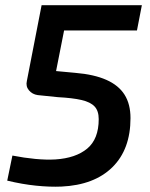

<svg xmlns="http://www.w3.org/2000/svg" viewBox="-20 -710 581 743"><path d="M529 -690 510 -592H228L197 -435L272 -428Q344 -422 391.5 -401Q439 -380 462 -343.5Q485 -307 485 -253Q485 -132 415 -63Q345 6 218 12Q173 14 119.5 8.5Q66 3 8 -11L28 -108Q74 -99 116.5 -95Q159 -91 194 -93Q273 -98 317.5 -135Q362 -172 362 -249Q362 -281 346 -298Q330 -315 295.5 -323Q261 -331 204 -334L126 -342Q105 -345 92 -360.5Q79 -376 84 -397L141 -690Z"/></svg>

Font: Exo 2 SemiBold
Style: Italic
Weight: 600
Italic angle: -8°
Designer: Natanael Gama
Foundry: Natanael Gama
Version: Version 2.010